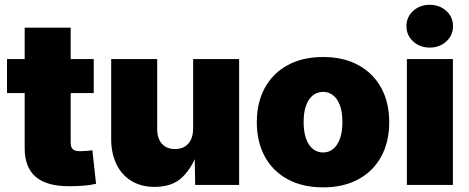

<svg xmlns="http://www.w3.org/2000/svg" viewBox="-20 -787 1995 817"><path d="M378.9 -535.6V-391.1H9.8V-535.6ZM85 -669.4H280.8V-179.7Q280.8 -160.6 289.8 -152.1Q298.8 -143.6 320.8 -143.6Q331.1 -143.6 348.9 -145Q366.7 -146.5 373 -147.9L388.7 -4.9Q361.8 1.5 331.8 3.4Q301.8 5.4 272.9 5.4Q178.2 5.4 131.6 -34.9Q85 -75.2 85 -156.2Z M637.7 8.3Q580.6 8.3 538.8 -17.3Q497.1 -43 475.1 -89.1Q453.1 -135.3 453.1 -195.8V-535.6H648.9V-237.8Q648.9 -197.8 668.9 -175.3Q689 -152.8 725.1 -152.8Q749 -152.8 766.1 -163.1Q783.2 -173.3 792.5 -192.9Q801.8 -212.4 801.8 -240.2V-535.6H997.6V0H810.5L808.1 -140.6H820.3Q799.8 -76.7 757.1 -34.2Q714.4 8.3 637.7 8.3Z M1355 10.3Q1267.6 10.3 1204.1 -24.2Q1140.6 -58.6 1106.7 -121.1Q1072.8 -183.6 1072.8 -267.1Q1072.8 -350.6 1106.7 -412.8Q1140.6 -475.1 1204.1 -509.8Q1267.6 -544.4 1355 -544.4Q1441.9 -544.4 1505.1 -509.8Q1568.4 -475.1 1602.3 -412.8Q1636.2 -350.6 1636.2 -267.1Q1636.2 -183.6 1602.3 -121.1Q1568.4 -58.6 1505.1 -24.2Q1441.9 10.3 1355 10.3ZM1355 -138.2Q1379.4 -138.2 1397.9 -153.3Q1416.5 -168.5 1426.8 -197.5Q1437 -226.6 1437 -267.6Q1437 -309.1 1426.8 -337.6Q1416.5 -366.2 1397.9 -381.1Q1379.4 -396 1355 -396Q1330.1 -396 1311.3 -381.1Q1292.5 -366.2 1282.2 -337.6Q1272 -309.1 1272 -267.6Q1272 -226.6 1282.2 -197.5Q1292.5 -168.5 1311.3 -153.3Q1330.1 -138.2 1355 -138.2Z M1711.4 0V-535.6H1907.2V0ZM1808.6 -584.5Q1766.6 -584.5 1738 -610.8Q1709.5 -637.2 1709.5 -675.3Q1709.5 -714.4 1738 -740.5Q1766.6 -766.6 1808.6 -766.6Q1850.6 -766.6 1879.2 -740.5Q1907.7 -714.4 1907.7 -675.3Q1907.7 -637.2 1879.2 -610.8Q1850.6 -584.5 1808.6 -584.5Z"/></svg>

Font: Inter 20pt Black
Style: Regular
Weight: 900
Version: Version 4.001;git-66647c0bb